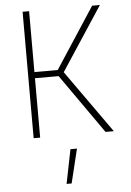

<svg xmlns="http://www.w3.org/2000/svg" viewBox="-63 -746 722 1059"><g transform="rotate(-5 298.5 -216.5)"><path d="M501 0H547L300 -348L531 -700H488L268 -363H139V-700H103V0H139V-329H270ZM262 267H290L336 78H300Z"/></g></svg>

Font: TitilliumText22L
Style: 1 wt
Weight: 100
Designer: Campivisivi
Foundry: Campivisivi
Version: 1.000